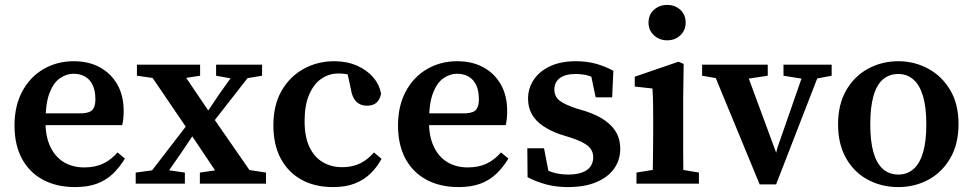

<svg xmlns="http://www.w3.org/2000/svg" viewBox="-20 -747 3958 781"><path d="M285 14Q211 14 155.5 -15.5Q100 -45 69.5 -101Q39 -157 39 -237Q39 -316 70.5 -375Q102 -434 157 -466Q212 -498 280 -498Q341 -498 386.5 -473Q432 -448 457.5 -403Q483 -358 483 -296Q483 -279 481.5 -264Q480 -249 477 -238H99V-286H315Q348 -288 358 -302.5Q368 -317 368 -342Q368 -378 357 -401Q346 -424 326 -435.5Q306 -447 279 -447Q250 -447 223.5 -428.5Q197 -410 181 -367.5Q165 -325 165 -252Q165 -191 185 -149.5Q205 -108 240.5 -87Q276 -66 322 -66Q367 -66 399.5 -81.5Q432 -97 458 -127L488 -102Q467 -67 439.5 -40.5Q412 -14 374.5 0Q337 14 285 14Z M532 0V-45L620 -57H649L732 -45V0ZM557 0 771 -278 809 -246H798L715 -122L630 0ZM793 0V-45L910 -62H952L1062 -45V0ZM822 -218 787 -253H797L876 -370L957 -483H1029ZM891 0 749 -212 564 -484H701L837 -283L1033 0ZM537 -439V-484H794V-439L697 -424H642ZM859 -439V-484H1046V-439L963 -425H936Z M1335 14Q1260 14 1205.5 -16.5Q1151 -47 1121.5 -103Q1092 -159 1092 -237Q1092 -319 1125 -377Q1158 -435 1214.5 -466.5Q1271 -498 1340 -498Q1391 -498 1432 -480Q1473 -462 1498.5 -432Q1524 -402 1530 -365Q1525 -341 1511 -329Q1497 -317 1473 -317Q1446 -317 1429 -334Q1412 -351 1407 -386L1389 -468L1451 -425Q1428 -437 1404.5 -442.5Q1381 -448 1356 -448Q1318 -448 1287 -426.5Q1256 -405 1237.5 -362Q1219 -319 1219 -254Q1219 -190 1239 -148.5Q1259 -107 1293.5 -87Q1328 -67 1371 -67Q1397 -67 1419.5 -73Q1442 -79 1462.5 -92.5Q1483 -106 1501 -127L1532 -101Q1513 -66 1486.5 -40.5Q1460 -15 1423 -0.5Q1386 14 1335 14Z M1845 14Q1771 14 1715.5 -15.5Q1660 -45 1629.5 -101Q1599 -157 1599 -237Q1599 -316 1630.5 -375Q1662 -434 1717 -466Q1772 -498 1840 -498Q1901 -498 1946.5 -473Q1992 -448 2017.5 -403Q2043 -358 2043 -296Q2043 -279 2041.5 -264Q2040 -249 2037 -238H1659V-286H1875Q1908 -288 1918 -302.5Q1928 -317 1928 -342Q1928 -378 1917 -401Q1906 -424 1886 -435.5Q1866 -447 1839 -447Q1810 -447 1783.5 -428.5Q1757 -410 1741 -367.5Q1725 -325 1725 -252Q1725 -191 1745 -149.5Q1765 -108 1800.5 -87Q1836 -66 1882 -66Q1927 -66 1959.5 -81.5Q1992 -97 2018 -127L2048 -102Q2027 -67 1999.5 -40.5Q1972 -14 1934.5 0Q1897 14 1845 14Z M2290 14Q2243 14 2203 3.5Q2163 -7 2126 -26L2125 -144H2193L2217 -19H2169V-73Q2197 -56 2226.5 -46.5Q2256 -37 2291 -37Q2325 -37 2348 -45.5Q2371 -54 2382 -70Q2393 -86 2393 -107Q2393 -135 2372 -153Q2351 -171 2302 -187L2257 -201Q2218 -215 2189 -234.5Q2160 -254 2144 -281.5Q2128 -309 2128 -346Q2128 -388 2151 -422.5Q2174 -457 2217.5 -477.5Q2261 -498 2323 -498Q2366 -498 2403 -488Q2440 -478 2475 -459L2470 -351H2403L2380 -461H2425V-414Q2400 -431 2376 -438.5Q2352 -446 2321 -446Q2280 -446 2257.5 -429.5Q2235 -413 2235 -383Q2235 -356 2254 -339.5Q2273 -323 2324 -306L2361 -295Q2410 -279 2441.5 -256.5Q2473 -234 2488 -206Q2503 -178 2503 -142Q2503 -96 2478 -61Q2453 -26 2405.5 -6Q2358 14 2290 14Z M2569 0V-45L2673 -62H2722L2823 -45V0ZM2634 0Q2635 -25 2635.5 -62.5Q2636 -100 2636.5 -140Q2637 -180 2637 -212V-260Q2637 -300 2636.5 -328.5Q2636 -357 2634 -387L2562 -395V-435L2740 -496L2761 -487L2759 -350V-212Q2759 -180 2759 -140Q2759 -100 2759.5 -62.5Q2760 -25 2761 0ZM2694 -583Q2662 -583 2640 -603.5Q2618 -624 2618 -655Q2618 -687 2640 -707Q2662 -727 2694 -727Q2726 -727 2747.5 -707Q2769 -687 2769 -655Q2769 -624 2747.5 -603.5Q2726 -583 2694 -583Z M3070 3 2869 -484H3005L3146 -102H3131L3143 -148L3260 -484H3326L3137 3ZM2836 -439V-484H3103V-439L2997 -423H2929ZM3167 -439V-484H3363V-439L3284 -424H3260Z M3634 14Q3566 14 3510 -16Q3454 -46 3421.5 -103.5Q3389 -161 3389 -241Q3389 -323 3422.5 -380.5Q3456 -438 3512 -468Q3568 -498 3634 -498Q3699 -498 3755 -468Q3811 -438 3845 -381Q3879 -324 3879 -242Q3879 -161 3845.5 -103.5Q3812 -46 3756.5 -16Q3701 14 3634 14ZM3634 -37Q3670 -37 3695.5 -59Q3721 -81 3734.5 -126Q3748 -171 3748 -241Q3748 -311 3734.5 -356Q3721 -401 3695.5 -423.5Q3670 -446 3634 -446Q3597 -446 3571.5 -424Q3546 -402 3533 -356.5Q3520 -311 3520 -241Q3520 -172 3533 -127Q3546 -82 3571.5 -59.5Q3597 -37 3634 -37Z"/></svg>

Font: Source Serif 4 18pt SemiBold
Style: Regular
Weight: 600
Designer: Frank Grießhammer
Foundry: Adobe Systems Incorporated
Version: Version 4.004;hotconv 1.0.116;makeotfexe 2.5.65601